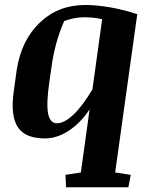

<svg xmlns="http://www.w3.org/2000/svg" viewBox="-20 -561 613 793"><path d="M250.5 161.1 314 151.4 350.1 -109.4Q312.5 -52.7 263.9 -21Q215.3 10.7 165.5 10.7Q83.5 10.7 53.2 -36.4Q22.9 -83.5 36.6 -182.1L49.3 -273.9Q68.8 -396 145 -468.3Q221.2 -540.5 332.5 -540.5Q377.9 -540.5 434.3 -530.8Q490.7 -521 546.9 -502.4L455.6 151.4L520 161.1L510.3 212.4H252.9ZM184.1 -225.1Q170.9 -134.8 178.5 -93.3Q186 -51.8 215.3 -51.8Q244.6 -51.8 281.7 -85.9Q318.8 -120.1 361.8 -191.9L401.9 -481.9Q384.8 -485.8 365.2 -487.8Q345.7 -489.7 325.7 -489.7Q305.2 -489.7 283.2 -485.1Q261.2 -480.5 245.1 -474.1Q223.6 -424.8 211.4 -377.9Q199.2 -331.1 193.4 -289.1Z"/></svg>

Font: Noticia Text
Style: Bold Italic
Weight: 700
Italic angle: -8°
Designer: JM Sole
Foundry: JM Sole
Version: Version 1.003